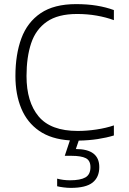

<svg xmlns="http://www.w3.org/2000/svg" viewBox="-20 -674 629 934"><path d="M324 240Q308 240 288.5 237.5Q269 235 258 232V195Q287 203 321 203Q371 203 395.5 189Q420 175 420 139Q420 107 397.5 95.5Q375 84 328 84H295L320 9Q229 3 170.5 -37.5Q112 -78 83.5 -146.5Q55 -215 55 -304Q55 -409 84 -487.5Q113 -566 178 -610Q243 -654 350 -654Q405 -654 450.5 -646.5Q496 -639 534 -625V-576Q496 -590 450.5 -598Q405 -606 355 -606Q262 -606 208 -568.5Q154 -531 131.5 -463.5Q109 -396 109 -304Q109 -178 168 -107.5Q227 -37 358 -37Q402 -37 449 -44Q496 -51 534 -64V-15Q498 -4 455.5 2.5Q413 9 363 10L349 51Q463 51 463 139Q463 188 430.5 214Q398 240 324 240Z"/></svg>

Font: Kanit ExtraLight
Style: Regular
Weight: 275
Designer: Katatrad Team
Foundry: CadsonDemak
Version: Version 2.000; ttfautohint (v1.8.3)